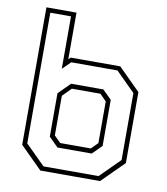

<svg xmlns="http://www.w3.org/2000/svg" viewBox="-84 -820 773 890"><g transform="rotate(10 303.0 -375.0)"><path d="M166 0 62.5 -103V-750H204V-530.5L214 -540H447L550.5 -437V-103L447 0ZM225.5 -119 182 -162.5V-366.5L236.5 -421H388.5L430.5 -379.5V-162.5L387 -119ZM234.5 -141.5H378.5L409 -172V-368L378.5 -399H244L204 -358.5V-172ZM177 -21.5H436L528.5 -113.5V-428.5L437.5 -519H220L182 -481.5V-728.5H84.5V-113.5Z"/></g></svg>

Font: Tourney Thin ExtraLight
Style: Regular
Weight: 250
Version: Version 1.015